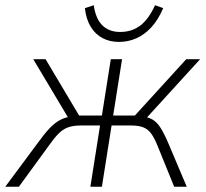

<svg xmlns="http://www.w3.org/2000/svg" viewBox="-45 -713 786 733"><path d="M-25 0 96 -163Q124 -202 144.5 -223.5Q165 -245 185.5 -255.5Q206 -266 235 -270L218 -259L82 -487H129L257 -272H344L378 -487H421L387 -272H470L666 -487H719L511 -259L490 -270Q519 -267 536.5 -257Q554 -247 568 -225Q582 -203 599 -163L668 0H620L557 -155Q545 -185 533 -202Q521 -219 503 -226.5Q485 -234 454 -234H381L344 0H300L337 -234H266Q234 -234 214 -226.5Q194 -219 177.5 -202Q161 -185 140 -155L27 0ZM409 -553Q374 -553 346.5 -567.5Q319 -582 301.5 -610.5Q284 -639 279 -682L313 -693Q320 -642 345.5 -616.5Q371 -591 414 -591Q458 -591 490 -615Q522 -639 547 -693L578 -682Q559 -637 532.5 -608.5Q506 -580 475 -566.5Q444 -553 409 -553Z"/></svg>

Font: Nunito Sans 10pt SemiCondensed ExtraLight
Style: Italic
Weight: 250
Width: 4
Italic angle: -9°
Designer: Vernon Adams
Foundry: Vernon Adams
Version: Version 3.101;gftools[0.9.27]